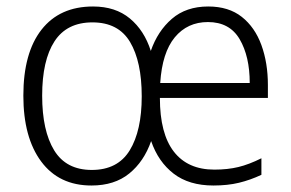

<svg xmlns="http://www.w3.org/2000/svg" viewBox="-20 -562 898 592"><path d="M622 -542Q685 -542 725.5 -510Q766 -478 786 -423Q806 -368 806 -300V-260H473Q473 -150 516 -94.5Q559 -39 641 -39Q682 -39 715 -47Q748 -55 786 -74V-23Q752 -7 717 1.5Q682 10 638 10Q563 10 515.5 -26.5Q468 -63 446 -127Q424 -64 378.5 -27Q333 10 262 10Q162 10 107 -64Q52 -138 52 -267Q52 -399 108 -470.5Q164 -542 267 -542Q336 -542 380.5 -505Q425 -468 445 -405Q466 -466 510 -504Q554 -542 622 -542ZM621 -494Q558 -494 519 -447Q480 -400 474 -306H750Q750 -388 719 -441Q688 -494 621 -494ZM265 -493Q186 -493 148 -434.5Q110 -376 110 -267Q110 -159 147 -98.5Q184 -38 263 -38Q343 -38 380 -98.5Q417 -159 417 -265Q417 -372 381 -432.5Q345 -493 265 -493Z"/></svg>

Font: Noto Sans Gurmukhi UI SemiCondensed Light
Style: Regular
Weight: 300
Width: 4
Designer: Jelle Bosma - Monotype Design Team
Foundry: Monotype Imaging Inc.
Version: Version 2.004; ttfautohint (v1.8.4.7-5d5b)